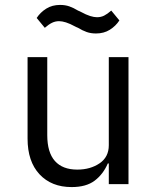

<svg xmlns="http://www.w3.org/2000/svg" viewBox="-20 -748 640 780"><path d="M422 -84H418Q399 -40 364.5 -14Q330 12 271 12Q189 12 140.5 -40Q92 -92 92 -185V-516H172V-199Q172 -129 203 -94Q234 -59 294 -59Q347 -59 384.5 -84.5Q422 -110 422 -158V-516H502V0H422ZM297 -635 290 -638 286 -640Q264 -652 248 -657Q232 -662 220 -662Q205 -662 191.5 -655.5Q178 -649 162 -635L129 -675Q144 -698 168 -713Q192 -728 224 -728Q245 -728 262 -722Q279 -716 297 -705L304 -702L308 -700Q330 -688 346 -683Q362 -678 374 -678Q390 -678 403 -684.5Q416 -691 432 -705L465 -665Q450 -642 426 -627Q402 -612 370 -612Q349 -612 332 -618Q315 -624 297 -635Z"/></svg>

Font: iA Writer Quattro V
Style: Regular
Weight: 400
Designer: Mike Abbink, Paul van der Laan, Pieter van Rosmalen, Oliver Reichenstein
Foundry: Information Architects Inc.
Version: Version 2.000